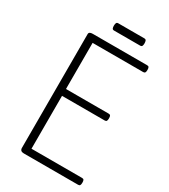

<svg xmlns="http://www.w3.org/2000/svg" viewBox="-366 -1778 1704 1940"><g transform="rotate(30 485.5 -808.0)"><path d="M246 0Q224 0 213 -10Q202 -20 202 -40V-1367Q202 -1381 213 -1388Q224 -1395 246 -1395H880Q895 -1395 901 -1386.5Q907 -1378 907 -1355Q907 -1333 901 -1324Q895 -1315 880 -1315H290V-777H788Q803 -777 809 -768.5Q815 -760 815 -737Q815 -715 809 -706Q803 -697 788 -697H290V-80H880Q895 -80 901 -71.5Q907 -63 907 -40Q907 -18 901 -9Q895 0 880 0ZM416 -1531Q399 -1531 394 -1542.5Q389 -1554 389 -1572Q389 -1591 394 -1603.5Q399 -1616 416 -1616H719Q737 -1616 742 -1603.5Q747 -1591 747 -1572Q747 -1554 742 -1542.5Q737 -1531 719 -1531Z"/></g></svg>

Font: Playwrite BE WAL
Style: Regular
Weight: 400
Designer: Veronika Burian, José Scaglione
Foundry: TypeTogether
Version: Version 1.002